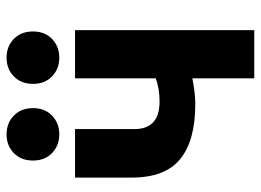

<svg xmlns="http://www.w3.org/2000/svg" viewBox="-125 -663 796 586"><g transform="rotate(-90 273.0 -370.0)"><path d="M474 8H327V-181Q282 -172 248 -172Q137 -172 80.5 -218Q24 -264 24 -366V-539H172V-358Q172 -281 256 -281Q297 -281 327 -293V-539H474ZM236 -667Q236 -631 213 -609Q190 -587 156 -587Q122 -587 99 -609Q76 -631 76 -667Q76 -704 99 -726Q122 -748 156 -748Q190 -748 213 -726Q236 -704 236 -667ZM470 -667Q470 -631 447 -609Q424 -587 390 -587Q356 -587 333 -609Q310 -631 310 -667Q310 -704 333 -726Q356 -748 390 -748Q424 -748 447 -726Q470 -704 470 -667Z"/></g></svg>

Font: Repo
Style: Bold
Weight: 700
Designer: Stefan Peev
Foundry: Context Ltd
Version: Version 001.000